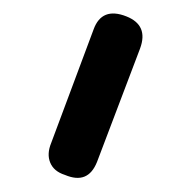

<svg xmlns="http://www.w3.org/2000/svg" viewBox="-20 -116 276 281"><path d="M165 -92C141 -101.5 125 -95 117 -73C117 -73 55 93 55 93C55 93 55 93 55 93C50.5 104 50 113.5 53.5 122C57 130.5 64 136.5 75 140C75 140 75 140 75 140C97.5 149.5 113 143.5 122 121C122 121 185 -45 185 -45C185 -45 185 -45 185 -45C193.5 -68 186.5 -83.5 165 -92C165 -92 165 -92 165 -92Z"/></svg>

Font: Jura-Fortis-Bold
Style: Bold
Weight: 500
Designer: Daniel Johnson, Alexei Vanyashin, Mirko Velimirovic
Foundry: Daniel Johnson
Version: ""